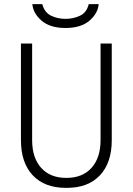

<svg xmlns="http://www.w3.org/2000/svg" viewBox="-20 -896 640 926"><path d="M297 10Q195 10 138 -50.5Q81 -111 81 -220V-686H135V-220Q135 -135 178.5 -86.5Q222 -38 300 -38Q378 -38 421.5 -86.5Q465 -135 465 -220V-686H519V-220Q519 -111 462 -50.5Q405 10 303 10ZM296 -761Q222 -761 181 -796Q140 -831 136 -876H184Q195 -835 227 -820Q259 -805 296 -805Q333 -805 365.5 -820Q398 -835 408 -876H456Q452 -831 411 -796Q370 -761 296 -761Z"/></svg>

Font: Chivo Mono Medium Thin
Style: Regular
Weight: 250
Monospace: yes
Version: Version 1.008